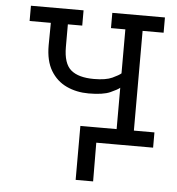

<svg xmlns="http://www.w3.org/2000/svg" viewBox="-54 -639 797 865"><g transform="rotate(5 345.0 -207.0)"><path d="M320 175V-69H495V0H398L399 175ZM334 0V-69H484V-256Q474 -247 441.5 -232.5Q409 -218 344 -218Q289 -218 244 -239Q199 -260 172.5 -304Q146 -348 146 -418L147 -520H51V-589H289V-520H224V-418Q224 -343 258 -314Q292 -285 362 -285Q416 -285 445 -298.5Q474 -312 484 -321V-520H419V-589H657V-520H562V-69H655V0Z"/></g></svg>

Font: Podkova VF Beta
Style: Regular
Weight: 400
Designer: Ilya Yudin
Foundry: Cyreal (www.cyreal.org)
Version: Version 2.100